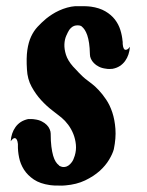

<svg xmlns="http://www.w3.org/2000/svg" viewBox="-20 -589 469 612"><path d="M266.6 -416.5Q266.1 -437 263.9 -451.7Q261.7 -466.3 258.1 -476.8Q254.4 -487.3 250 -493.9Q245.6 -500.5 240.7 -504.4Q240.7 -504.4 240.2 -504.9L239.7 -505.4Q233.4 -509.3 221.7 -507.8Q210 -506.3 200.7 -493.7Q196.3 -486.8 191.2 -475.1Q186 -463.4 185.3 -448Q184.6 -432.6 190.2 -414.6Q195.8 -396.5 212.4 -377.4Q215.3 -374.5 220.5 -368.9Q225.6 -363.3 231.7 -356.9Q237.8 -350.6 244.6 -344.2Q251.5 -337.9 258.3 -333Q262.7 -329.6 272.7 -322Q282.7 -314.5 294.4 -302Q306.2 -289.6 318.1 -272Q330.1 -254.4 337.9 -231Q345.7 -207.5 347.9 -178.2Q350.1 -148.9 342.8 -113.3Q338.9 -98.6 327.6 -79.8Q316.4 -61 297.4 -43.9Q278.3 -26.9 251.2 -13.9Q224.1 -1 188.5 2Q185.1 2.4 182.1 2.4Q179.7 2.4 176.3 2.7Q172.9 2.9 170.4 2.4Q169.4 2.4 168.9 2.7Q168.5 2.9 168 2.9Q167.5 2.4 167 2.4H166.5Q160.2 2.4 154.5 2.4Q148.9 2.4 143.6 1.5Q142.1 1.5 141.1 1.2Q140.1 1 139.2 1Q107.9 -3.4 87.9 -16.8Q67.9 -30.3 56.4 -48.3Q44.9 -66.4 40.8 -87.2Q36.6 -107.9 37.1 -126.5V-129.9Q36.1 -139.2 33.7 -143.6Q31.2 -147.9 28.1 -148.7Q24.9 -149.4 21.2 -146.5Q17.6 -143.6 14.2 -138.7V-139.6Q15.1 -151.9 18.8 -163.1Q22.5 -174.3 29.3 -183.8Q36.1 -193.4 46.1 -200Q56.2 -206.5 69.8 -209.5Q74.7 -209.5 80.1 -209.5Q85.4 -209.5 90.8 -208.5Q103.5 -207 113 -202.1Q122.6 -197.3 128.9 -190.9Q135.3 -184.6 138.4 -177Q141.6 -169.4 141.6 -163.1V-162.1Q141.6 -138.7 143.8 -121.6Q146 -104.5 149.4 -92.8Q152.8 -81.1 157.5 -73.7Q162.1 -66.4 167.5 -62.5Q167.5 -62 168 -62Q168 -62 168.5 -61Q169.4 -60.5 171.6 -59.3Q173.8 -58.1 177.7 -57.1Q181.6 -56.2 187 -56.9Q192.4 -57.6 198 -61.3Q203.6 -64.9 209 -72.3Q214.4 -79.6 218.3 -92.8Q223.6 -110.4 221.9 -127.9Q220.2 -145.5 213.9 -161.6Q207.5 -177.7 197.5 -191.2Q187.5 -204.6 176.3 -213.9Q165 -223.1 147 -236.8Q128.9 -250.5 111.6 -269.3Q94.2 -288.1 80.8 -312.5Q67.4 -336.9 65.9 -367.7Q63.5 -404.3 67.1 -429.4Q70.8 -454.6 79.1 -472.4Q87.4 -490.2 99.6 -503.4Q111.8 -516.6 127.4 -529.8Q135.3 -536.1 145.8 -543Q156.2 -549.8 168.5 -555.4Q180.7 -561 193.8 -564.7Q207 -568.4 219.7 -569.3H220.2H223.1H223.6H240.7H241.7Q248 -569.3 254.2 -569.1Q260.3 -568.8 265.6 -568.4L266.1 -567.9H268.1H269H269.5Q296.9 -564 315.7 -553Q334.5 -542 346.2 -526.9Q357.9 -511.7 363.5 -493.9Q369.1 -476.1 370.6 -458.5Q370.6 -456.5 371.1 -455.6V-454.6V-449.7V-449.2Q372.6 -430.7 379.9 -430.2Q387.2 -429.7 394 -439.9V-439Q393.1 -426.8 389.4 -415.5Q385.7 -404.3 378.9 -394.8Q372.1 -385.3 362.1 -378.7Q352.1 -372.1 338.4 -369.6Q333.5 -369.1 328.1 -369.1Q322.8 -369.1 317.4 -370.1Q304.7 -371.6 295.2 -376.5Q285.6 -381.3 279.3 -387.9Q272.9 -394.5 269.8 -401.6Q266.6 -408.7 266.6 -415.5Z"/></svg>

Font: Brush Lettering One
Style: Bold Italic
Weight: 400
Italic angle: -7°
Designer: Eben Sorkin
Foundry: Eben Sorkin
Version: Version 1.001